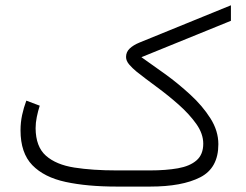

<svg xmlns="http://www.w3.org/2000/svg" viewBox="-20 -688 906 708"><path d="M533.7 0H410.2Q301.8 0 222.2 -17.1Q142.6 -34.2 99.1 -79.1Q55.7 -124 55.7 -207.5Q55.7 -236.3 61.5 -263.7Q67.4 -291 77.1 -316.9L126.5 -298.3Q120.1 -278.3 115.7 -256.8Q111.3 -235.4 111.3 -215.3Q111.8 -147 149.4 -113.8Q187 -80.6 254.2 -70.1Q321.3 -59.6 410.2 -59.6H533.2Q591.8 -59.6 636 -67.4Q680.2 -75.2 704.8 -96.7Q729.5 -118.2 729.5 -158.2Q729.5 -194.8 703.9 -231Q678.2 -267.1 639.2 -301.8Q600.1 -336.4 557.9 -367.4Q515.6 -398.4 482.4 -424.8Q468.8 -436 456.8 -449.7Q444.8 -463.4 444.8 -478Q444.8 -496.1 458 -508.8Q471.2 -521.5 493.7 -530.8L831.5 -668.5V-611.3L501.5 -477.1Q540 -450.2 588.4 -415.3Q636.7 -380.4 681.6 -339.1Q726.6 -297.9 755.9 -251.7Q785.2 -205.6 785.2 -156.2Q785.2 -68.4 718.3 -34.2Q651.4 0 533.7 0Z"/></svg>

Font: Vazirmatn FD ExtraLight
Style: Regular
Weight: 200
Designer: Saber Rastikerdar
Foundry: Saber Rastikerdar
Version: Version 33.003